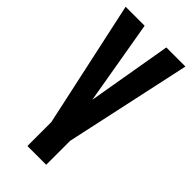

<svg xmlns="http://www.w3.org/2000/svg" viewBox="-228 -605 795 795"><g transform="rotate(45 170.0 -207.5)"><path d="M225.1 140.1H115.2V0L-4.9 -555.2H106.4L169.9 -185.1L233.4 -555.2H345.2L225.1 0Z"/></g></svg>

Font: Horta
Style: Regular
Weight: 600
Width: 3
Version: Version 0.11